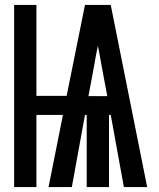

<svg xmlns="http://www.w3.org/2000/svg" viewBox="-20 -755 640 775"><path d="M37 0V-735H127V-368H249L323 -735H427L574 0H480L427 -291H420V0H330V-291H323L270 0H176L234 -291H127V0ZM337 -367H413L390 -490Q387 -510 383 -530Q379 -550 375 -570Q371 -550 367 -530Q363 -510 360 -490Z"/></svg>

Font: Iosevka Custom Extended
Style: Bold
Weight: 700
Width: 7
Monospace: yes
Designer: Belleve Invis
Foundry: Belleve Invis
Version: Version 11.2.4; ttfautohint (v1.8.4)